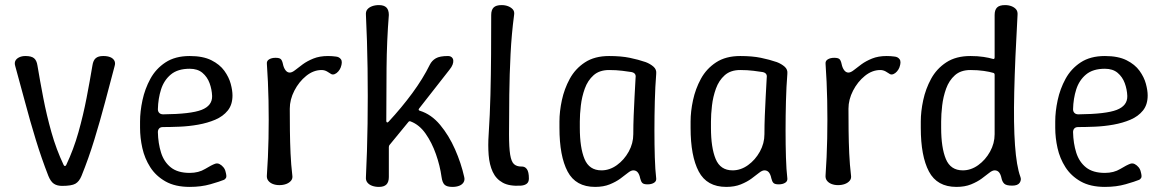

<svg xmlns="http://www.w3.org/2000/svg" viewBox="-20 -727 4587 754"><path d="M224 3Q204 3 191.5 -5.5Q179 -14 170 -36Q143 -105 120.5 -178.5Q98 -252 78.5 -325.5Q59 -399 40 -467Q36 -480 40.5 -488.5Q45 -497 55.5 -502Q66 -507 80 -507Q103 -507 113.5 -498.5Q124 -490 127 -470Q137 -410 150 -342.5Q163 -275 182 -207.5Q201 -140 230 -79Q232 -75 235 -75Q238 -75 240 -79Q269 -140 288 -207.5Q307 -275 320 -342.5Q333 -410 343 -470Q346 -490 356 -498.5Q366 -507 385 -507H386Q402 -507 413 -502.5Q424 -498 429 -489Q434 -480 430 -467Q412 -399 392.5 -325.5Q373 -252 350.5 -178.5Q328 -105 300 -36Q291 -14 276 -5.5Q261 3 224 3Z M725 7Q668 7 630 -14.5Q592 -36 570 -70.5Q548 -105 539 -145.5Q530 -186 530 -225V-250Q530 -289 539.5 -333.5Q549 -378 570.5 -417.5Q592 -457 630 -482Q668 -507 725 -507Q777 -507 810 -490.5Q843 -474 861 -449Q879 -424 886 -398Q893 -372 893 -352Q893 -316 874.5 -293Q856 -270 825.5 -257Q795 -244 758.5 -237.5Q722 -231 685.5 -229.5Q649 -228 620 -228Q610 -228 605 -222.5Q600 -217 600 -208Q601 -164 612.5 -127.5Q624 -91 651 -69.5Q678 -48 725 -48Q760 -48 785.5 -63.5Q811 -79 825 -84Q834 -87 842.5 -82.5Q851 -78 857.5 -70Q864 -62 866 -52Q871 -34 867.5 -28.5Q864 -23 860 -21Q843 -14 806.5 -3.5Q770 7 725 7ZM621 -278Q729 -279 771.5 -295.5Q814 -312 813 -350Q812 -376 803 -400.5Q794 -425 775 -441Q756 -457 725 -457Q678 -457 651 -434.5Q624 -412 612.5 -376Q601 -340 600 -298Q600 -289 605.5 -283.5Q611 -278 621 -278Z M1077 0Q1063 0 1051.5 -4.5Q1040 -9 1033.5 -17.5Q1027 -26 1028 -38Q1033 -108 1034.5 -183Q1036 -258 1034.5 -332.5Q1033 -407 1028 -477Q1027 -488 1037 -494Q1047 -500 1062 -500Q1077 -500 1082.5 -495Q1088 -490 1091 -476Q1094 -461 1101 -451.5Q1108 -442 1118 -442Q1127 -442 1139.5 -452Q1152 -462 1169 -474.5Q1186 -487 1210.5 -497Q1235 -507 1268 -507Q1276 -507 1283.5 -506.5Q1291 -506 1298 -505Q1312 -504 1319 -494Q1326 -484 1318 -462Q1315 -454 1308.5 -446.5Q1302 -439 1294.5 -436Q1287 -433 1281 -436Q1274 -441 1264 -446.5Q1254 -452 1243 -452Q1211 -452 1182.5 -429Q1154 -406 1136 -371Q1118 -336 1118 -300Q1118 -258 1118.5 -213.5Q1119 -169 1121 -124.5Q1123 -80 1128 -38Q1130 -26 1123 -17.5Q1116 -9 1104 -4.5Q1092 0 1077 0Z M1468 7Q1453 7 1441 2.5Q1429 -2 1422.5 -10.5Q1416 -19 1417 -31Q1422 -132 1423.5 -241Q1425 -350 1423.5 -459Q1422 -568 1417 -669Q1416 -682 1422.5 -690Q1429 -698 1441 -702.5Q1453 -707 1468 -707Q1488 -707 1497.5 -697.5Q1507 -688 1507 -668Q1499 -568 1498 -460Q1497 -352 1497 -252Q1497 -248 1499.5 -246.5Q1502 -245 1506 -249Q1557 -304 1599 -361Q1641 -418 1668 -473Q1676 -489 1691.5 -498Q1707 -507 1739 -507Q1748 -507 1753.5 -502.5Q1759 -498 1760 -490.5Q1761 -483 1757.5 -473.5Q1754 -464 1745 -453L1626 -301Q1621 -294 1629 -292Q1674 -278 1708.5 -236.5Q1743 -195 1767 -140.5Q1791 -86 1803 -32Q1806 -20 1800.5 -11Q1795 -2 1783.5 2.5Q1772 7 1757 7Q1735 7 1726 -1.5Q1717 -10 1714 -32Q1708 -76 1692 -121.5Q1676 -167 1651.5 -202Q1627 -237 1593 -250Q1587 -253 1583 -247L1510 -158Q1507 -155 1507 -149V-32Q1507 -12 1497.5 -2.5Q1488 7 1468 7Z M2026 2Q1981 5 1954.5 -9.5Q1928 -24 1915 -52Q1902 -80 1899 -118Q1896 -156 1899 -199Q1904 -275 1906 -354.5Q1908 -434 1908.5 -513.5Q1909 -593 1909 -668Q1909 -688 1918.5 -697.5Q1928 -707 1950 -707Q1964 -707 1975.5 -702.5Q1987 -698 1994 -690Q2001 -682 1999 -669Q1989 -594 1985 -514.5Q1981 -435 1980 -355Q1979 -275 1979 -200Q1979 -147 1983.5 -119.5Q1988 -92 1998.5 -82.5Q2009 -73 2027 -73Q2041 -74 2049 -63Q2057 -52 2057 -26Q2057 -12 2048.5 -5.5Q2040 1 2026 2Z M2317 7Q2241 7 2209 -53.5Q2177 -114 2177 -225V-250Q2177 -289 2186.5 -333.5Q2196 -378 2217.5 -417.5Q2239 -457 2277 -482Q2315 -507 2372 -507Q2419 -507 2453 -500Q2487 -493 2516 -483Q2534 -476 2546.5 -465Q2559 -454 2557 -437Q2553 -387 2551.5 -329.5Q2550 -272 2550 -215Q2550 -158 2551.5 -109Q2553 -60 2557 -26Q2558 -15 2548 -9Q2538 -3 2523 -3Q2508 -3 2502.5 -8.5Q2497 -14 2494 -27Q2491 -42 2484.5 -50Q2478 -58 2467 -58Q2458 -58 2445.5 -48Q2433 -38 2416 -25.5Q2399 -13 2374.5 -3Q2350 7 2317 7ZM2342 -58Q2374 -58 2402.5 -78.5Q2431 -99 2449 -131.5Q2467 -164 2467 -200Q2467 -236 2468.5 -273.5Q2470 -311 2472 -348.5Q2474 -386 2476 -422Q2479 -440 2460 -444Q2448 -446 2424 -449Q2400 -452 2372 -452Q2334 -452 2311 -431.5Q2288 -411 2276.5 -379Q2265 -347 2261 -312.5Q2257 -278 2257 -250V-225Q2257 -147 2275.5 -102.5Q2294 -58 2342 -58Z M2832 7Q2756 7 2724 -53.5Q2692 -114 2692 -225V-250Q2692 -289 2701.5 -333.5Q2711 -378 2732.5 -417.5Q2754 -457 2792 -482Q2830 -507 2887 -507Q2934 -507 2968 -500Q3002 -493 3031 -483Q3049 -476 3061.5 -465Q3074 -454 3072 -437Q3068 -387 3066.5 -329.5Q3065 -272 3065 -215Q3065 -158 3066.5 -109Q3068 -60 3072 -26Q3073 -15 3063 -9Q3053 -3 3038 -3Q3023 -3 3017.5 -8.5Q3012 -14 3009 -27Q3006 -42 2999.5 -50Q2993 -58 2982 -58Q2973 -58 2960.5 -48Q2948 -38 2931 -25.5Q2914 -13 2889.5 -3Q2865 7 2832 7ZM2857 -58Q2889 -58 2917.5 -78.5Q2946 -99 2964 -131.5Q2982 -164 2982 -200Q2982 -236 2983.5 -273.5Q2985 -311 2987 -348.5Q2989 -386 2991 -422Q2994 -440 2975 -444Q2963 -446 2939 -449Q2915 -452 2887 -452Q2849 -452 2826 -431.5Q2803 -411 2791.5 -379Q2780 -347 2776 -312.5Q2772 -278 2772 -250V-225Q2772 -147 2790.5 -102.5Q2809 -58 2857 -58Z M3271 0Q3257 0 3245.5 -4.5Q3234 -9 3227.5 -17.5Q3221 -26 3222 -38Q3227 -108 3228.5 -183Q3230 -258 3228.5 -332.5Q3227 -407 3222 -477Q3221 -488 3231 -494Q3241 -500 3256 -500Q3271 -500 3276.5 -495Q3282 -490 3285 -476Q3288 -461 3295 -451.5Q3302 -442 3312 -442Q3321 -442 3333.5 -452Q3346 -462 3363 -474.5Q3380 -487 3404.5 -497Q3429 -507 3462 -507Q3470 -507 3477.5 -506.5Q3485 -506 3492 -505Q3506 -504 3513 -494Q3520 -484 3512 -462Q3509 -454 3502.5 -446.5Q3496 -439 3488.5 -436Q3481 -433 3475 -436Q3468 -441 3458 -446.5Q3448 -452 3437 -452Q3405 -452 3376.5 -429Q3348 -406 3330 -371Q3312 -336 3312 -300Q3312 -258 3312.5 -213.5Q3313 -169 3315 -124.5Q3317 -80 3322 -38Q3324 -26 3317 -17.5Q3310 -9 3298 -4.5Q3286 0 3271 0Z M3736 7Q3660 7 3628 -53.5Q3596 -114 3596 -225V-250Q3596 -289 3605.5 -333.5Q3615 -378 3636.5 -417.5Q3658 -457 3696 -482Q3734 -507 3791 -507Q3820 -507 3842.5 -503.5Q3865 -500 3878 -496Q3886 -493 3886 -502V-668Q3886 -688 3895.5 -697.5Q3905 -707 3927 -707Q3941 -707 3952.5 -702.5Q3964 -698 3970.5 -690Q3977 -682 3976 -669Q3966 -493 3963 -366Q3960 -239 3966 -156.5Q3972 -74 3987 -33Q3992 -21 3984.5 -9.5Q3977 2 3955 2Q3932 2 3924 -5.5Q3916 -13 3913 -27Q3910 -42 3903.5 -50Q3897 -58 3886 -58Q3877 -58 3864.5 -48Q3852 -38 3835 -25.5Q3818 -13 3793.5 -3Q3769 7 3736 7ZM3761 -58Q3793 -58 3821.5 -78.5Q3850 -99 3868 -131.5Q3886 -164 3886 -200V-433Q3886 -440 3880 -441Q3867 -445 3843.5 -448.5Q3820 -452 3791 -452Q3753 -452 3730 -431.5Q3707 -411 3695.5 -379Q3684 -347 3680 -312.5Q3676 -278 3676 -250V-225Q3676 -147 3694.5 -102.5Q3713 -58 3761 -58Z M4319 7Q4262 7 4224 -14.5Q4186 -36 4164 -70.5Q4142 -105 4133 -145.5Q4124 -186 4124 -225V-250Q4124 -289 4133.5 -333.5Q4143 -378 4164.5 -417.5Q4186 -457 4224 -482Q4262 -507 4319 -507Q4371 -507 4404 -490.5Q4437 -474 4455 -449Q4473 -424 4480 -398Q4487 -372 4487 -352Q4487 -316 4468.5 -293Q4450 -270 4419.5 -257Q4389 -244 4352.5 -237.5Q4316 -231 4279.5 -229.5Q4243 -228 4214 -228Q4204 -228 4199 -222.5Q4194 -217 4194 -208Q4195 -164 4206.5 -127.5Q4218 -91 4245 -69.5Q4272 -48 4319 -48Q4354 -48 4379.5 -63.5Q4405 -79 4419 -84Q4428 -87 4436.5 -82.5Q4445 -78 4451.5 -70Q4458 -62 4460 -52Q4465 -34 4461.5 -28.5Q4458 -23 4454 -21Q4437 -14 4400.5 -3.5Q4364 7 4319 7ZM4215 -278Q4323 -279 4365.5 -295.5Q4408 -312 4407 -350Q4406 -376 4397 -400.5Q4388 -425 4369 -441Q4350 -457 4319 -457Q4272 -457 4245 -434.5Q4218 -412 4206.5 -376Q4195 -340 4194 -298Q4194 -289 4199.5 -283.5Q4205 -278 4215 -278Z"/></svg>

Font: Winky Sans Light
Style: Regular
Weight: 300
Designer: Simon Atzbach
Foundry: typofactur
Version: Version 1.205